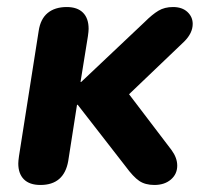

<svg xmlns="http://www.w3.org/2000/svg" viewBox="-20 -518 590 546"><path d="M32 -53Q32 -60 34 -74L90 -430Q95 -464 115.5 -481Q136 -498 170 -498Q200 -498 216 -482Q232 -466 232 -436Q232 -429 230 -415L209 -285H211L392 -456Q413 -477 430.5 -487.5Q448 -498 472 -498Q498 -498 513 -484Q528 -470 528 -450Q528 -424 504 -400L347 -250L468 -91Q484 -69 484 -47Q484 -23 466 -7.5Q448 8 419 8Q393 8 376 -3.5Q359 -15 337 -45L201 -220H199L174 -60Q162 8 95 8Q64 8 48 -8Q32 -24 32 -53Z"/></svg>

Font: SN Pro Bold
Style: Bold Italic
Weight: 700
Italic angle: -9°
Designer: Tobias Whetton
Foundry: Supernotes
Version: Version 1.003